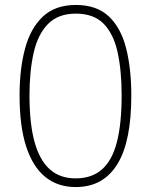

<svg xmlns="http://www.w3.org/2000/svg" viewBox="-20 -745 610 775"><path d="M510 -360Q510 -269 496.5 -200Q483 -131 455 -84.5Q427 -38 385 -14Q343 10 285 10Q213 10 162.5 -31Q112 -72 85.5 -154Q59 -236 59 -360Q59 -466 81 -548.5Q103 -631 153 -678Q203 -725 286 -725Q370 -725 419 -679Q468 -633 489 -550.5Q510 -468 510 -360ZM99 -360Q99 -246 119.5 -172Q140 -98 181 -61.5Q222 -25 285 -25Q351 -25 392 -61.5Q433 -98 452 -172Q471 -246 471 -360Q471 -461 454.5 -535Q438 -609 398 -649.5Q358 -690 286 -690Q215 -690 174 -648.5Q133 -607 116 -532.5Q99 -458 99 -360Z"/></svg>

Font: Noto Sans Khmer ExtraLight
Style: Regular
Weight: 250
Version: Version 2.003